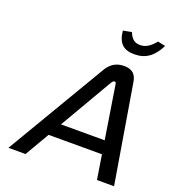

<svg xmlns="http://www.w3.org/2000/svg" viewBox="-155 -1000 1015 1119"><g transform="rotate(20 352.5 -440.0)"><path d="M387 -612 25 0H131L219 -151H550L574 0H680L578 -612C571 -651 551 -679 496 -679C442 -679 409 -651 387 -612ZM266 -233 457 -561C465 -574 472 -575 474 -575C477 -575 484 -574 485 -561L537 -233ZM418 -870 471 -880C485 -842 507 -825 540 -825C574 -825 601 -842 633 -880L680 -870C643 -796 596 -763 527 -763C458 -763 425 -796 418 -870Z"/></g></svg>

Font: LT Wave Text Italic
Style: Regular
Weight: 400
Designer: Daniel Lyons
Version: Version 2.5 (Glyphs App)